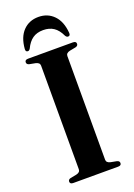

<svg xmlns="http://www.w3.org/2000/svg" viewBox="-166 -952 710 1016"><g transform="rotate(-20 188.5 -444.5)"><path d="M262.5 -58Q262.5 -41 285 -36L319 -29.5Q333 -26 333 -14Q333 0 314.5 0H62.5Q44 0 44 -14Q44 -26 58 -29.5L92 -36Q114.5 -41 114.5 -58V-642Q114.5 -659 92 -664L58 -670.5Q44 -674 44 -686Q44 -700 62.5 -700H314.5Q333 -700 333 -686Q333 -674 319 -670.5L285 -664Q262.5 -659 262.5 -642ZM188.5 -815Q152.5 -815 128.8 -798.2Q105 -781.5 89 -747.5Q83 -737.5 75.5 -737.5Q62 -737.5 63.5 -754.5Q68.5 -819 102.2 -854Q136 -889 188.5 -889Q240.5 -889 274.5 -854Q308.5 -819 313.5 -754.5Q315 -737.5 301.5 -737.5Q293.5 -737.5 287.5 -747.5Q271 -783 246.8 -799Q222.5 -815 188.5 -815Z"/></g></svg>

Font: Fraunces 72pt S000 SemiBold
Style: Regular
Weight: 600
Version: Version 1.000; ttfautohint (v1.8.3)